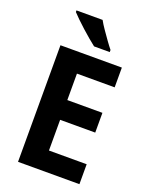

<svg xmlns="http://www.w3.org/2000/svg" viewBox="-170 -1112 854 1105"><g transform="rotate(20 257.0 -560.0)"><path d="M459 -93H83V-807H459V-686H228V-524H443V-403H228V-215H459ZM261 -1027Q273 -1005 292 -977.5Q311 -950 330 -923.5Q349 -897 363 -880V-867H267Q250 -880 227 -899.5Q204 -919 179.5 -941Q155 -963 134.5 -983Q114 -1003 101 -1017V-1027Z"/></g></svg>

Font: Noto Sans Telugu UI SemiCondensed
Style: Bold
Weight: 700
Width: 4
Designer: Jelle Bosma - Monotype Design Team
Foundry: Monotype Imaging Inc.
Version: Version 2.005; ttfautohint (v1.8.4.7-5d5b)